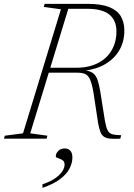

<svg xmlns="http://www.w3.org/2000/svg" viewBox="-47 -702 678 972"><path d="M337.5 -359Q402.5 -359 448.5 -382.5Q494.5 -406 518.5 -447.8Q542.5 -489.5 542.5 -543Q542.5 -598.5 506.8 -628Q471 -657.5 394.5 -657.5H264.5L259.5 -682.5H397Q466 -682.5 506.5 -666Q547 -649.5 564.8 -619.2Q582.5 -589 582.5 -547.5Q582.5 -491 557 -447.5Q531.5 -404 485 -377Q438.5 -350 374 -343.5V-347Q405 -344.5 421.5 -333.2Q438 -322 446 -299.8Q454 -277.5 460 -242.5L484 -91.5Q490 -58 497.8 -42.5Q505.5 -27 521.2 -22.5Q537 -18 566.5 -17.5L562 0Q530.5 1.5 510.8 -0.2Q491 -2 479.5 -9.8Q468 -17.5 461.5 -33.5Q455 -49.5 450 -77L426 -234.5Q418.5 -277.5 409.2 -298.8Q400 -320 385 -327Q370 -334 344.5 -334H178.5L178 -359ZM106 -27 193 -15 189 0H-27L-22.5 -15L69.5 -27L261.5 -655L174.5 -667L179 -682.5H306.5ZM235.5 89Q235.5 75 247.8 62.2Q260 49.5 281.5 49.5Q298.5 49.5 309 61Q319.5 72.5 319.5 95.5Q319.5 123 305 151.2Q290.5 179.5 257.2 204.8Q224 230 168 249V231Q207 218 231.5 201Q256 184 268 165.8Q280 147.5 280 131.5Q280 115.5 269 108.8Q258 102 246.8 98.5Q235.5 95 235.5 89Z"/></svg>

Font: Newsreader ExtraLight
Style: Italic
Weight: 250
Italic angle: -17°
Designer: Hugues Gentile
Foundry: Production Type
Version: Version 1.003